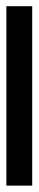

<svg xmlns="http://www.w3.org/2000/svg" viewBox="221 -221 121 603"><g transform="rotate(-90 281.5 80.5)"><path d="M0 40H563.5V121.1H0Z"/></g></svg>

Font: Altinn-DIN Exp
Style: DINExp-Bold
Weight: 700
Width: 7
Designer: Charles Nix
Foundry: Altinn
Version: Version 2.00